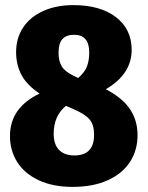

<svg xmlns="http://www.w3.org/2000/svg" viewBox="-20 -713 577 751"><path d="M518 -184Q518 -126 489 -80.5Q460 -35 402.5 -8.5Q345 18 264 18Q187 18 131.5 -8Q76 -34 47.5 -79Q19 -124 19 -181Q19 -292 135 -347Q85 -380 64 -420Q43 -460 43 -509Q43 -564 70.5 -605.5Q98 -647 149 -670Q200 -693 267 -693Q372 -693 433.5 -646Q495 -599 495 -518Q495 -423 394 -364Q459 -330 488.5 -286Q518 -242 518 -184ZM209 -506Q209 -474 221.5 -453.5Q234 -433 267 -417L286 -408Q312 -431 320.5 -454Q329 -477 329 -508Q329 -577 270 -577Q240 -577 224.5 -560.5Q209 -544 209 -506ZM348 -186Q348 -224 331 -245Q314 -266 268 -286L238 -299Q190 -260 190 -190Q190 -148 211 -126.5Q232 -105 271 -105Q348 -105 348 -186Z"/></svg>

Font: Fira Sans Condensed ExtraBold
Style: Regular
Weight: 800
Width: 3
Designer: Carrois Corporate & Edenspiekermann AG
Foundry: Carrois Corporate GbR & Edenspiekermann AG
Version: Version 4.203